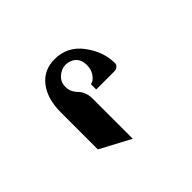

<svg xmlns="http://www.w3.org/2000/svg" viewBox="-36 -173 250 250"><g transform="rotate(45 89.5 -47.5)"><path d="M139.7 0 162 -42H88Q81.3 -42 76.3 -39.8Q71.3 -37.7 68.7 -34.8Q66 -32 61.8 -29.8Q57.7 -27.7 52.3 -27.7Q41.7 -27.7 35.7 -36.7Q29.7 -45.7 33.3 -55.7Q37.7 -67.7 52 -67.7Q59.7 -67.7 65 -64.2Q70.3 -60.7 72 -57.3L73.3 -53.7H83V-87Q83 -88 82.8 -89.3Q82.7 -90.7 80.8 -93Q79 -95.3 76 -95.3Q55 -95.3 35.8 -81Q16.7 -66.7 16.7 -43.3Q16.7 -23.3 31.5 -11.7Q46.3 0 72 0Z"/></g></svg>

Font: Jomhuria
Style: Regular
Weight: 400
Designer: Arabic design by Kourosh Beigpour, Latin design by Eben Sorkin, engineering by Lasse Fister and Khaled Hosney
Version: Version 1.0010